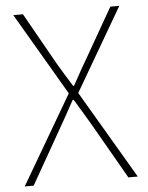

<svg xmlns="http://www.w3.org/2000/svg" viewBox="-52 -769 624 812"><g transform="rotate(-5 259.5 -363.0)"><path d="M20 0 240 -376 35 -726H76L201 -504Q216 -479 229 -457.5Q242 -436 261 -406H265Q282 -436 293.5 -457.5Q305 -479 320 -504L447 -726H485L280 -374L500 0H460L327 -232Q312 -258 295 -286Q278 -314 258 -347H254Q236 -314 220.5 -286Q205 -258 190 -232L58 0Z"/></g></svg>

Font: Noto Sans KR Thin Thin
Style: Regular
Weight: 250
Version: Version 2.004-H2;hotconv 1.0.118;makeotfexe 2.5.65603